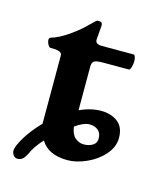

<svg xmlns="http://www.w3.org/2000/svg" viewBox="-88 -563 577 681"><g transform="rotate(15 200.0 -222.5)"><path d="M18 27Q18 11 38.5 -23Q59 -57 93 -92V-342Q93 -350 86.5 -354Q80 -358 65 -359H51Q46 -359 41 -368Q36 -377 36 -386Q36 -391 41 -394Q70 -402 105 -426.5Q140 -451 163 -475Q168 -479 176 -487.5Q184 -496 190 -496Q198 -496 202 -492.5Q206 -489 205 -479L201 -431V-429Q201 -413 225 -413H342Q345 -413 347.5 -406Q350 -399 350 -391Q350 -378 346.5 -367.5Q343 -357 339 -357H244Q220 -357 212 -352Q204 -347 204 -331V-171Q244 -190 283 -190Q319 -190 343.5 -171.5Q368 -153 368 -113Q368 -80 343 -51.5Q318 -23 281 -6.5Q244 10 212 10Q140 10 113 -36Q83 -3 72 24Q65 38 57.5 44.5Q50 51 38 51Q30 51 24 43.5Q18 36 18 27ZM299 -92Q299 -113 286.5 -123Q274 -133 256 -133Q233 -133 203 -111Q207 -83 221 -71Q235 -59 253 -59Q272 -59 285.5 -67.5Q299 -76 299 -92Z"/></g></svg>

Font: EB Garamond SemiBold
Style: Italic
Weight: 600
Italic angle: -17.2°
Designer: Georg Duffner and Octavio Pardo
Foundry: Georg Duffner
Version: Version 1.000